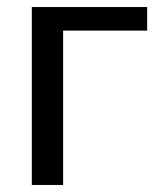

<svg xmlns="http://www.w3.org/2000/svg" viewBox="-20 -526 453 546"><path d="M159.5 0H70.5V-506H398.5V-439H159.5Z"/></svg>

Font: Verano Sans
Style: Regular
Weight: 400
Designer: Lukasz Dziedzic with Adam Twardoch and Botio Nikoltchev
Foundry: tyPoland Lukasz Dziedzic
Version: Version 3.001;December 28, 2019;FontCreator 12.0.0.2547 64-b